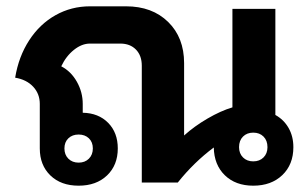

<svg xmlns="http://www.w3.org/2000/svg" viewBox="-20 -578 967 608"><path d="M909 -112Q909 -57 874 -23.5Q839 10 782 10Q726 10 692 -23Q658 -56 657 -111Q594 -64 543 0H429V-370Q429 -402 410.5 -421Q392 -440 361 -440H265Q239 -440 214 -420Q189 -400 174 -368Q205 -352 223.5 -319Q242 -286 242 -249V-221Q292 -220 322.5 -189Q353 -158 353 -108Q353 -55 319 -22.5Q285 10 229 10Q173 10 139.5 -22.5Q106 -55 106 -108V-249Q106 -281 85 -303.5Q64 -326 28 -332Q39 -399 72.5 -450.5Q106 -502 156 -530Q206 -558 265 -558H379Q462 -558 512.5 -508.5Q563 -459 563 -378V-149Q595 -178 637 -202.5Q679 -227 716 -238V-550H852V-214Q879 -199 894 -172.5Q909 -146 909 -112ZM827 -112Q827 -133 814.5 -145.5Q802 -158 782 -158Q762 -158 749.5 -145.5Q737 -133 737 -112Q737 -92 749.5 -79.5Q762 -67 782 -67Q802 -67 814.5 -79.5Q827 -92 827 -112ZM184 -108Q184 -88 196.5 -75.5Q209 -63 229 -63Q249 -63 261.5 -75.5Q274 -88 274 -108Q274 -128 261.5 -140Q249 -152 229 -152Q209 -152 196.5 -140Q184 -128 184 -108Z"/></svg>

Font: Bai Jamjuree
Style: Bold
Weight: 700
Designer: Katatrad Aksorn Co.,Ltd.
Foundry: Cadson Demak Co.,Ltd.
Version: Version 1.000; ttfautohint (v1.6)